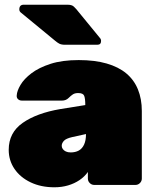

<svg xmlns="http://www.w3.org/2000/svg" viewBox="-20 -785 662 815"><path d="M211 10Q154 10 110 -11Q66 -32 41.5 -68Q17 -104 17 -149Q17 -222 76.5 -263.5Q136 -305 236 -322L342 -339V-340Q342 -366 337.5 -378Q333 -390 312 -390Q298 -390 289.5 -384.5Q281 -379 271 -369Q260 -358 243 -358H73Q63 -358 56.5 -364Q50 -370 51 -380Q52 -399 67 -424.5Q82 -450 113.5 -474Q145 -498 194.5 -514Q244 -530 314 -530Q382 -530 432.5 -515.5Q483 -501 516 -473.5Q549 -446 565.5 -405.5Q582 -365 582 -314V-27Q582 -16 574 -8Q566 0 555 0H380Q369 0 361 -8Q353 -16 353 -27V-55Q339 -35 317.5 -20.5Q296 -6 269 2Q242 10 211 10ZM280 -138Q300 -138 314.5 -146Q329 -154 337 -171.5Q345 -189 345 -215V-216L286 -203Q260 -197 251 -187Q242 -177 242 -166Q242 -159 246.5 -152.5Q251 -146 259.5 -142Q268 -138 280 -138ZM256 -595Q240 -595 231 -600Q222 -605 214 -612L67 -733Q62 -738 62 -745Q62 -765 81 -765H267Q278 -765 285.5 -762Q293 -759 304 -746L404 -624Q409 -619 409 -611Q409 -595 393 -595Z"/></svg>

Font: Rubik Light Black
Style: Regular
Weight: 900
Version: Version 2.104